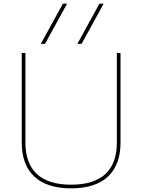

<svg xmlns="http://www.w3.org/2000/svg" viewBox="-20 -1020 778 1050"><path d="M426 -780H403L524 -1000H547ZM226 -780H203L324 -1000H347ZM369 10Q237 10 168 -54Q99 -118 99 -240V-730H119V-240Q119 -126 182 -68Q245 -10 369 -10Q493 -10 556 -68Q619 -126 619 -240V-730H639V-240Q639 -118 570 -54Q501 10 369 10Z"/></svg>

Font: M PLUS 1 Thin
Style: Regular
Weight: 100
Designer: Coji Morishita
Foundry: UNDERFOREST DESIGN
Version: Version 1.001